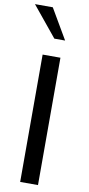

<svg xmlns="http://www.w3.org/2000/svg" viewBox="-119 -1032 496 1072"><g transform="rotate(10 129.0 -496.0)"><path d="M189 -821H128L-12 -992H89ZM180 0H79V-722H180Z"/></g></svg>

Font: Mingzat
Style: Regular
Weight: 400
Designer: Jason Glavy (Lepcha), Lorna Priest (Lepcha additions), Walt Agee (Sophia), Victor Gaultney (Sophia)
Foundry: SIL International
Version: Version 0.100